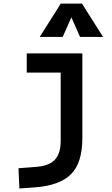

<svg xmlns="http://www.w3.org/2000/svg" viewBox="-20 -815 626 1069"><path d="M87.9 234.4 83 121.6 180.7 114.3Q252.9 108.9 285.4 74.5Q317.9 40 317.9 -30.3V-410.6H128.9V-517.6H438.5V-45.9Q438.5 92.3 374.8 155.5Q311 218.8 170.9 228.5ZM201.2 -609.4 318.4 -794.9H436.5L553.7 -609.4H425.8L377.4 -718.3L329.1 -609.4Z"/></svg>

Font: Cascadia Code SemiBold
Style: Regular
Weight: 600
Monospace: yes
Designer: Aaron Bell
Foundry: Saja Typeworks
Version: Version 2404.023; ttfautohint (v1.8.4)